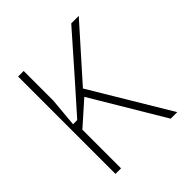

<svg xmlns="http://www.w3.org/2000/svg" viewBox="-188 -838 976 976"><g transform="rotate(-45 300.0 -350.0)"><path d="M130 -700V-487L116 -331H146L274 -475L472 -700H526L280 -424L534 0H487L255 -389L130 -278V0H90V-700Z"/></g></svg>

Font: Fliege Mono Thin
Style: Regular
Weight: 100
Version: Version 0.020;Glyphs 3.3 (3306)